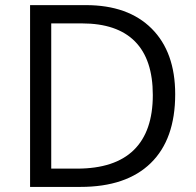

<svg xmlns="http://www.w3.org/2000/svg" viewBox="-20 -734 769 754"><path d="M668 -363.8Q668 -187 572 -93.5Q476.1 0 295.9 0H98.1V-713.9H316.9Q483.4 -713.9 575.7 -621.6Q668 -529.3 668 -363.8ZM580.1 -360.8Q580.1 -500.5 510 -571.3Q439.9 -642.1 301.8 -642.1H181.2V-71.8H282.2Q430.7 -71.8 505.4 -144.8Q580.1 -217.8 580.1 -360.8Z"/></svg>

Font: f0_4961  
Style: Regular
Weight: 400
Foundry: Ascender Corporation
Version: Version 1.10